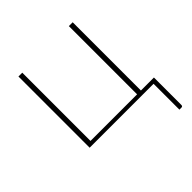

<svg xmlns="http://www.w3.org/2000/svg" viewBox="-181 -627 940 940"><g transform="rotate(-45 289.0 -157.0)"><path d="M553.5 -20.5V169.5Q553.5 179 544.5 179H530.5V0H88V-493H114.5V-20.5H437V-493H463.5V-20.5Z"/></g></svg>

Font: Lato ExtraLight
Style: Regular
Weight: 275
Designer: Lukasz Dziedzic with Adam Twardoch and Botio Nikoltchev
Foundry: tyPoland Lukasz Dziedzic
Version: Version 2.015; 2015-08-06; http://www.latofonts.com/